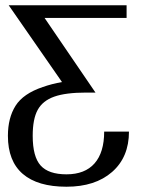

<svg xmlns="http://www.w3.org/2000/svg" viewBox="-20 -524 543 728"><path d="M142 -194Q68 -169 39 -123Q10 -77 10 -9Q10 87 66.5 135.5Q123 184 232 184Q341 184 405 128Q469 72 469 -25H375Q375 54 338.5 95.5Q302 137 232 137Q164 137 134 103.5Q104 70 104 -9Q104 -73 123 -107.5Q142 -142 185.5 -157.5Q229 -173 307 -173H342L149 -456H460V-504H13L215 -213Q176 -206 142 -194Z"/></svg>

Font: LXGW Marker Gothic
Style: Regular
Weight: 400
Version: Version 1.001